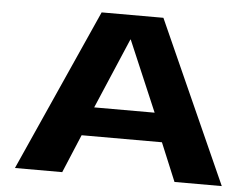

<svg xmlns="http://www.w3.org/2000/svg" viewBox="-49 -738 1044 799"><g transform="rotate(5 472.5 -338.0)"><path d="M41 0H238.5L305.5 -160H641L707.5 0H905L602 -676.5H344ZM347.5 -280 473 -574.5H474.5L600 -280Z"/></g></svg>

Font: Anybody Expanded
Style: Bold
Weight: 700
Width: 7
Designer: Tyler Finck
Foundry: Etcetera Type Company
Version: Version 1.113;gftools[0.9.25]